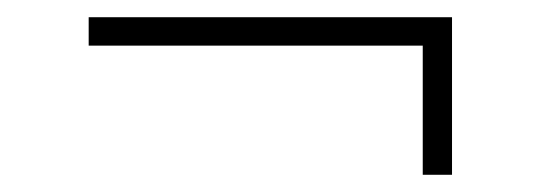

<svg xmlns="http://www.w3.org/2000/svg" viewBox="-20 -333 632 223"><path d="M505 -313V-130H471V-280H83V-313Z"/></svg>

Font: Exo 2.0 Extra Light
Style: Regular
Weight: 250
Designer: Natanael Gama
Version: Version 1.001;PS 001.001;hotconv 1.0.70;makeotf.lib2.5.58329